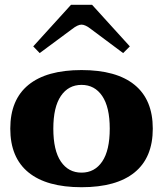

<svg xmlns="http://www.w3.org/2000/svg" viewBox="-20 -773 682 803"><path d="M119 -579 277 -753H365L523 -579L495 -551L361 -651Q337 -670 321 -670Q305 -670 281 -651L146 -551ZM23 -235Q23 -356 99 -418Q175 -480 321 -480Q467 -480 543 -418Q619 -356 619 -235Q619 -114 543 -52Q467 10 321 10Q175 10 99 -52Q23 -114 23 -235ZM439 -235Q439 -325 407.5 -371.5Q376 -418 321 -418Q266 -418 234.5 -371.5Q203 -325 203 -235Q203 -144 234.5 -97.5Q266 -51 321 -51Q376 -51 407.5 -97.5Q439 -144 439 -235Z"/></svg>

Font: Taviraj
Style: Bold
Weight: 700
Designer: Katatrad Team
Foundry: CadsonDemak
Version: Version 1.001